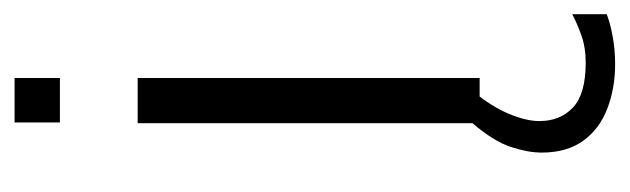

<svg xmlns="http://www.w3.org/2000/svg" viewBox="-322 -360 869 265"><g transform="rotate(-90 112.5 -227.5)"><path d="M75 0V-472H137.3V0ZM156.5 187Q123.3 187 95.3 176.3Q67.2 165.6 50.8 143.1Q34.4 120.5 34.4 85.5Q34.4 66.8 42.2 43Q50 19.3 75 -9.9H119.7Q98.2 15.8 88.1 39.9Q77.9 64 77.9 82.5Q77.9 111.2 96.6 128.8Q115.3 146.4 158.7 146.4Q180 146.4 197.1 140.1Q214.1 133.9 225.4 127.8V175.4Q213.7 180 195.3 183.5Q176.8 187 156.5 187ZM76 -579.3V-641.9H137.3V-579.3Z"/></g></svg>

Font: Panamera Thin
Style: Regular
Weight: 100
Designer: Bastien Sozeau
Foundry: NBR — Bastien Sozeau
Version: Version 3.003;gftools[0.9.33]